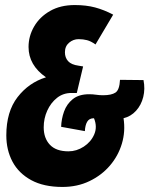

<svg xmlns="http://www.w3.org/2000/svg" viewBox="-20 -730 591 760"><path d="M227 10Q153 10 103.5 -17Q54 -44 29.5 -90Q5 -136 5 -194Q5 -288 49.5 -345.5Q94 -403 162 -424Q93 -472 93 -544Q93 -587 115 -625Q137 -663 178 -686.5Q219 -710 276 -710Q321 -710 356.5 -700.5Q392 -691 428 -672L358 -554Q340 -567 324.5 -571Q309 -575 291 -575Q270 -575 253.5 -561Q237 -547 237 -523Q237 -502 249.5 -488Q262 -474 291 -470L309 -467L284 -362H263Q230 -362 205.5 -342.5Q181 -323 167 -292Q153 -261 153 -226Q153 -183 177.5 -157Q202 -131 251 -131Q283 -131 311.5 -149.5Q340 -168 353 -198Q366 -228 352 -262Q333 -262 325 -248Q317 -234 316 -211L222 -228Q223 -259 233.5 -288.5Q244 -318 268 -337.5Q292 -357 333 -357Q347 -357 360.5 -355Q374 -353 388 -353Q421 -353 437 -363.5Q453 -374 455 -414L548 -413Q555 -378 547 -346Q539 -314 518.5 -291.5Q498 -269 469 -262Q477 -210 462.5 -161.5Q448 -113 415 -74.5Q382 -36 334 -13Q286 10 227 10Z"/></svg>

Font: Georama Condensed ExtraBold
Style: Italic
Weight: 800
Width: 3
Italic angle: -9°
Designer: Jean-Baptiste Levee
Foundry: Production Type
Version: Version 1.000